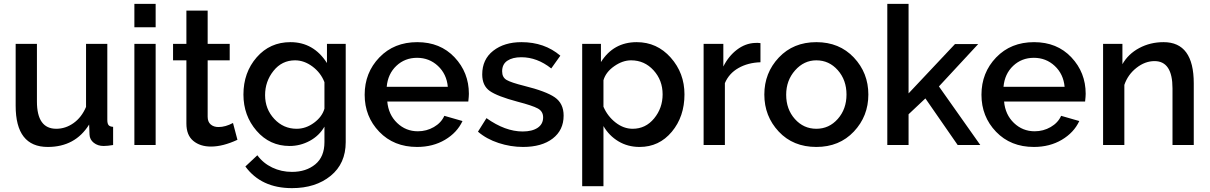

<svg xmlns="http://www.w3.org/2000/svg" viewBox="-20 -750 6256 993"><path d="M227 10Q61 10 61 -203V-523H171V-225Q171 -84 271 -84Q319 -84 360.5 -113.5Q402 -143 425 -197V-523H535V-130Q535 -111 541.5 -103Q548 -95 565 -94V0Q536 5 516 5Q486 5 465 -11.5Q444 -28 443 -54L441 -106Q369 10 227 10Z M785 0H675V-523H785ZM785 -609H675V-730H785Z M1185 -114 1208 -27Q1133 8 1071 8Q1015 8 979.5 -21.5Q944 -51 944 -111V-438H875V-523H944V-695H1054V-523H1168V-438H1054V-146Q1054 -120 1069.5 -106.5Q1085 -93 1110 -93Q1146 -93 1185 -114Z M1478 5Q1375 5 1307 -73.5Q1239 -152 1239 -261Q1239 -375 1307.5 -453.5Q1376 -532 1482 -532Q1602 -532 1671 -424V-523H1768V-15Q1768 96 1690 159.5Q1612 223 1490 223Q1331 223 1249 111L1311 53Q1341 94 1388 116.5Q1435 139 1490 139Q1563 139 1610.5 100Q1658 61 1658 -15V-95Q1631 -48 1582 -21.5Q1533 5 1478 5ZM1514 -84Q1562 -84 1604 -115Q1646 -146 1658 -188V-325Q1639 -374 1596 -406Q1553 -438 1506 -438Q1438 -438 1394.5 -383.5Q1351 -329 1351 -258Q1351 -186 1398.5 -135Q1446 -84 1514 -84Z M2137 10Q2017 10 1941.5 -68.5Q1866 -147 1866 -260Q1866 -374 1942 -453Q2018 -532 2138 -532Q2257 -532 2331 -453.5Q2405 -375 2405 -265Q2405 -252 2402 -225H1983Q1989 -157 2034 -114Q2079 -71 2141 -71Q2186 -71 2224 -93Q2262 -115 2278 -151L2372 -124Q2344 -64 2281.5 -27Q2219 10 2137 10ZM1980 -301H2296Q2290 -367 2245 -409Q2200 -451 2137 -451Q2074 -451 2030 -409.5Q1986 -368 1980 -301Z M2685 10Q2621 10 2558.5 -10.5Q2496 -31 2452 -69L2496 -139Q2593 -70 2683 -70Q2732 -70 2760.5 -89Q2789 -108 2789 -143Q2789 -174 2761.5 -189Q2734 -204 2657 -224Q2552 -252 2513 -279.5Q2474 -307 2474 -365Q2474 -443 2531 -487.5Q2588 -532 2677 -532Q2796 -532 2878 -462L2831 -396Q2758 -454 2676 -454Q2631 -454 2604 -436Q2577 -418 2577 -381Q2577 -350 2600 -336.5Q2623 -323 2691 -306Q2804 -278 2849.5 -246.5Q2895 -215 2895 -152Q2895 -77 2838.5 -33.5Q2782 10 2685 10Z M3288 10Q3227 10 3178.5 -19Q3130 -48 3101 -98V213H2991V-523H3088V-429Q3153 -532 3273 -532Q3378 -532 3449 -452Q3520 -372 3520 -262Q3520 -147 3454.5 -68.5Q3389 10 3288 10ZM3252 -84Q3319 -84 3363 -137.5Q3407 -191 3407 -262Q3407 -335 3360 -386.5Q3313 -438 3244 -438Q3200 -438 3156.5 -407.5Q3113 -377 3101 -335V-198Q3122 -149 3163.5 -116.5Q3205 -84 3252 -84Z M3913 -527V-428Q3848 -426 3799 -398Q3750 -370 3729 -320V0H3619V-523H3721V-406Q3748 -460 3791.5 -493Q3835 -526 3885 -528Q3899 -529 3913 -527Z M4202 10Q4082 10 4007.5 -69.5Q3933 -149 3933 -261Q3933 -373 4008 -452.5Q4083 -532 4202 -532Q4321 -532 4396 -452.5Q4471 -373 4471 -261Q4471 -149 4396 -69.5Q4321 10 4202 10ZM4046 -260Q4046 -185 4091 -134.5Q4136 -84 4202 -84Q4268 -84 4313 -135Q4358 -186 4358 -261Q4358 -336 4313 -387Q4268 -438 4202 -438Q4138 -438 4092 -386Q4046 -334 4046 -260Z M5050 0H4933L4766 -241L4679 -159V0H4569V-730H4679V-267L4919 -522H5039L4836 -303Z M5327 10Q5207 10 5131.5 -68.5Q5056 -147 5056 -260Q5056 -374 5132 -453Q5208 -532 5328 -532Q5447 -532 5521 -453.5Q5595 -375 5595 -265Q5595 -252 5592 -225H5173Q5179 -157 5224 -114Q5269 -71 5331 -71Q5376 -71 5414 -93Q5452 -115 5468 -151L5562 -124Q5534 -64 5471.5 -27Q5409 10 5327 10ZM5170 -301H5486Q5480 -367 5435 -409Q5390 -451 5327 -451Q5264 -451 5220 -409.5Q5176 -368 5170 -301Z M6154 -319V0H6044V-293Q6044 -434 5951 -434Q5902 -434 5857.5 -399Q5813 -364 5795 -311V0H5685V-523H5785V-418Q5815 -471 5872 -501.5Q5929 -532 5998 -532Q6154 -532 6154 -319Z"/></svg>

Font: Raleway
Style: Regular
Weight: 600
Designer: Matt McInerney, Pablo Impallari, Rodrigo Fuenzalida
Foundry: Matt McInerney, Pablo Impallari, Rodrigo Fuenzalida
Version: Version 1.000;PS 001.001;hotconv 1.0.56; ttfautohint (v1.5)